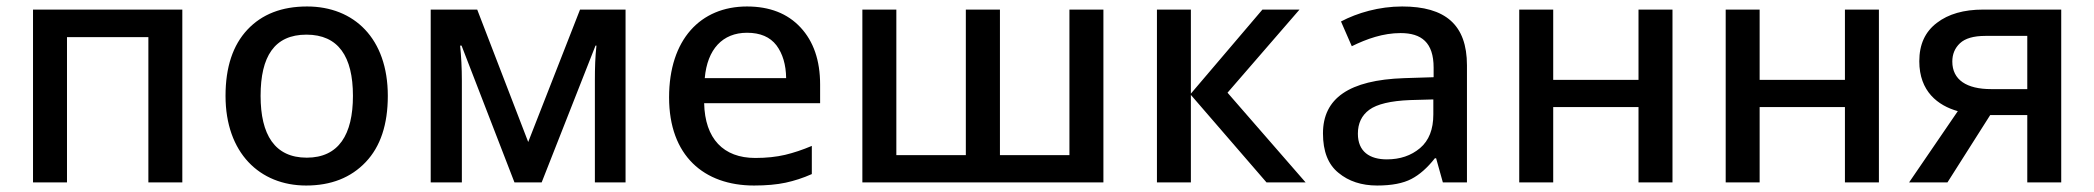

<svg xmlns="http://www.w3.org/2000/svg" viewBox="-20 -569 6534 599"><path d="M83 -539.1V0H189V-453.1H442.9V0H548.8V-539.1Z M1189.9 -270C1189.9 -449.2 1084.5 -548.8 938 -548.8C859.4 -548.8 797.4 -524.9 752 -476.6C706.5 -428.2 683.6 -359.4 683.6 -270C683.6 -92.3 790 9.8 935.1 9.8C1012.7 9.8 1074.7 -14.6 1121.1 -63.5C1167 -111.8 1189.9 -180.7 1189.9 -270ZM793 -270C793 -392.6 835.9 -460.9 936 -460.9C1035.6 -460.9 1081.1 -392.6 1081.1 -270C1081.1 -148.9 1036.6 -77.1 937 -77.1C836.9 -77.1 793 -148.9 793 -270Z M1789.6 -539.1 1627.9 -126 1468.8 -539.1H1323.7V0H1420.9V-316.9C1420.9 -356.9 1418.9 -393.6 1415.5 -426.8H1419.9L1585 0H1669.9L1837.9 -426.8H1840.8C1836.9 -392.1 1835.9 -356.4 1835.9 -319.8V0H1931.6V-539.1Z M2310.5 -548.8C2165.5 -548.8 2067.4 -445.8 2067.4 -265.1C2067.4 -83.5 2175.8 9.8 2332.5 9.8C2370.6 9.8 2403.3 6.8 2430.7 1C2458 -4.9 2485.4 -13.7 2512.7 -25.9V-113.8C2483.9 -101.6 2456.1 -92.3 2429.2 -85.9C2402.3 -79.6 2371.1 -76.2 2336.4 -76.2C2236.8 -76.2 2179.2 -136.2 2176.8 -247.1H2538.6V-305.2C2538.6 -380.4 2518.1 -439.9 2477.5 -483.4C2437 -526.9 2381.3 -548.8 2310.5 -548.8ZM2310.5 -466.8C2352.1 -466.8 2382.3 -453.6 2402.3 -427.7C2421.9 -401.4 2432.1 -367.2 2432.6 -325.2H2178.7C2186.5 -415.5 2234.4 -466.8 2310.5 -466.8Z M3316.4 -539.1V-85H3099.6V-539.1H2993.2V-85H2776.4V-539.1H2670.4V0H3422.4V-539.1Z M3695.3 -276.9V-539.1H3589.4V0H3695.3V-272.9L3931.2 0H4053.2L3809.6 -279.8L4034.2 -539.1H3918.5Z M4354.5 -548.8C4282.2 -548.8 4214.4 -528.8 4163.6 -502L4197.3 -424.8C4244.1 -447.8 4294.9 -465.8 4349.6 -465.8C4414.6 -465.8 4452.6 -436.5 4452.6 -357.9V-328.1L4360.4 -325.2C4188.5 -319.3 4107.4 -262.2 4107.4 -152.8C4107.4 -96.7 4123.5 -55.7 4155.8 -29.8C4187.5 -3.4 4228 9.8 4276.4 9.8C4321.8 9.8 4357.4 2.9 4383.3 -10.7C4408.7 -23.9 4433.1 -45.4 4456.5 -75.2H4460.4L4481.4 0H4556.6V-365.2C4556.6 -491.7 4489.3 -548.8 4354.5 -548.8ZM4451.7 -258.8V-211.9C4451.7 -165.5 4438 -130.4 4410.2 -106.9C4382.3 -83.5 4348.1 -71.8 4306.6 -71.8C4253.4 -71.8 4216.3 -95.7 4216.3 -151.9C4216.3 -184.1 4228 -209 4252 -226.6C4275.9 -244.1 4318.4 -254.4 4379.4 -256.8Z M4719.7 -539.1V0H4825.7V-234.9H5091.8V0H5197.8V-539.1H5091.8V-319.8H4825.7V-539.1Z M5363.8 -539.1V0H5469.7V-234.9H5735.8V0H5841.8V-539.1H5735.8V-319.8H5469.7V-539.1Z M6189 -210H6304.7V0H6410.6V-539.1H6167C6106.9 -539.1 6058.6 -525.4 6022.5 -497.6C5985.8 -469.7 5967.8 -430.2 5967.8 -377.9C5967.8 -283.7 6025.9 -239.7 6087.9 -222.2L5936 0H6055.7ZM6070.8 -377C6070.8 -399.9 6078.6 -418.9 6094.7 -434.1C6110.8 -449.2 6137.2 -457 6173.8 -457H6304.7V-291H6191.9C6115.7 -291 6070.8 -319.8 6070.8 -377Z"/></svg>

Font: Noto Reveo Sans
Style: Regular
Weight: 500
Designer: Monotype Design Team
Foundry: Monotype Imaging Inc.
Version: Version 2.007